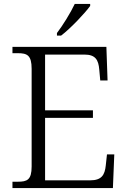

<svg xmlns="http://www.w3.org/2000/svg" viewBox="-20 -951 646 971"><path d="M268 -784V-771H289C337 -807 411 -886 436 -921V-931H358C337 -886 297 -822 268 -784ZM43 0H551L558 -170H521L515 -115C510 -66 494 -39 436 -39H208V-355H450V-393H208V-675H407C463 -675 478 -648 482 -599L487 -544H524L518 -714H43V-682H70C117 -682 140 -672 140 -603V-109C140 -41 117 -32 70 -32H43Z"/></svg>

Font: Noto Serif Devanagari Light
Style: Regular
Weight: 300
Designer: Universal Thirst, Indian Type Foundry and the Monotype Design Team
Foundry: Monotype Imaging Inc.
Version: Version 2.004